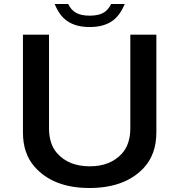

<svg xmlns="http://www.w3.org/2000/svg" viewBox="-20 -899 900 964"><path d="M606.4 -878.9Q583 -823.2 547.4 -796.4Q502.9 -763.2 429.7 -763.2Q345.7 -763.2 298.8 -808.6Q272.9 -834 254.4 -878.9H322.3Q337.4 -848.6 360.8 -835.4Q386.2 -820.3 430.7 -820.3Q479 -820.3 506.3 -839.4Q524.4 -852.5 538.1 -878.9ZM95.2 -725.1H226.1V-254.9Q226.1 -176.3 266.1 -130.4Q324.2 -64 430.7 -64Q533.2 -64 591.3 -127Q634.3 -173.8 634.3 -254.9V-725.1H765.1V-233.9Q765.1 -122.1 698.7 -52.7Q604.5 44.9 429.2 44.9Q248 44.9 154.3 -61Q95.2 -127.4 95.2 -233.9Z"/></svg>

Font: BIZ UDPGothic
Style: Bold
Weight: 700
Designer: TypeBank Co., Ltd.
Foundry: Morisawa Inc.
Version: Version 1.051